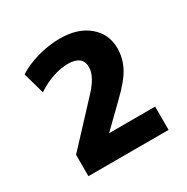

<svg xmlns="http://www.w3.org/2000/svg" viewBox="-109 -803 597 614"><g transform="rotate(-30 190.0 -495.5)"><path d="M344 -368V-282H48V-361L184 -507Q224 -550 224 -583Q224 -626 170 -626Q144 -626 114 -616Q84 -606 56 -587L34 -666Q63 -685 105 -697Q147 -709 188 -709Q254 -709 293.5 -676Q333 -643 333 -590Q333 -554 316 -521.5Q299 -489 255 -447L174 -368Z"/></g></svg>

Font: wassup Sans
Style: Bold
Weight: 700
Version: Version 2.001